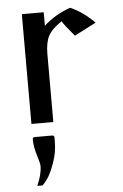

<svg xmlns="http://www.w3.org/2000/svg" viewBox="-55 -550 558 871"><g transform="rotate(-5 223.5 -114.0)"><path d="M175.8 89.8V70.3C175.8 63.8 172.5 60.5 166 60.5H86.9C80.4 60.5 77.1 63.8 77.1 70.3C77.1 92.4 81.2 116.5 89.4 142.6C97.5 168.6 101.6 185.5 101.6 193.4C101.6 219.4 94.1 249 79.1 282.2H103.5C110.7 275.1 118.8 265 127.9 252C137 238.9 147.3 216.8 158.7 185.5C170.1 154.3 175.8 122.4 175.8 89.8ZM77.1 -500V0H176.8V-309.6C176.8 -344.1 182 -371.4 192.4 -391.6C202.8 -411.8 223.3 -432 253.9 -452.1C259.8 -441.1 278 -417.6 308.6 -381.8L407.2 -432.6C372.1 -467.8 335.6 -493.5 297.9 -509.8C252.3 -494.1 211.9 -470.4 176.8 -438.5V-500Z"/></g></svg>

Font: TriodPostnaja
Style: Medium
Weight: 500
Version: 20110805; ttfautohint (v0.96) -l 8 -r 50 -G 200 -x 14 -w "G"